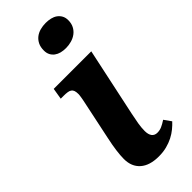

<svg xmlns="http://www.w3.org/2000/svg" viewBox="-252 -809 858 858"><g transform="rotate(-45 177.0 -380.0)"><path d="M303.2 -536.1 233.9 -210.9Q228 -183.6 224.1 -159.9Q220.2 -136.2 220.2 -115.2Q220.2 -93.3 229.2 -81.5Q238.3 -69.8 254.9 -69.8Q270.5 -69.8 283.7 -75.7Q296.9 -81.5 314 -92.8L337.9 -59.1Q326.2 -46.4 311 -33.9Q295.9 -21.5 276.9 -11.7Q257.8 -2 235.1 3.9Q212.4 9.8 185.1 9.8Q127.4 9.8 96.7 -17.3Q65.9 -44.4 65.9 -92.8Q65.9 -114.3 69.8 -144Q73.7 -173.8 82 -211.9L121.1 -397.9Q122.6 -404.3 123.8 -411.1Q125 -418 126 -424.1Q127 -430.2 127.4 -434.6Q127.9 -439 127.9 -440.9Q127.9 -454.6 125 -462.9Q122.1 -471.2 115.7 -475.6Q109.4 -480 99.4 -481.4Q89.4 -482.9 75.2 -482.9H57.1L65.9 -536.1ZM233.9 -626Q217.3 -626 203.1 -629.6Q189 -633.3 178.5 -641.1Q168 -648.9 161.9 -660.6Q155.8 -672.4 155.8 -688Q155.8 -710 163.3 -725.3Q170.9 -740.7 183.6 -750.7Q196.3 -760.7 213.4 -765.4Q230.5 -770 249 -770Q265.1 -770 279.5 -766.6Q293.9 -763.2 304.9 -755.4Q315.9 -747.6 322.5 -735.6Q329.1 -723.6 329.1 -707Q329.1 -686.5 321 -671.1Q313 -655.8 299.6 -645.8Q286.1 -635.7 269 -630.9Q252 -626 233.9 -626Z"/></g></svg>

Font: Droid Serif
Style: Bold Italic
Weight: 700
Italic angle: -12°
Designer: Monotype Design team
Foundry: Monotype Imaging Inc.
Version: Version 1.03